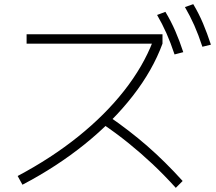

<svg xmlns="http://www.w3.org/2000/svg" viewBox="-20 -875 1040 924"><path d="M65 -28Q227 -114 356.5 -218Q486 -322 577.5 -438.5Q669 -555 716 -677L729 -665H108V-710H762V-665Q715 -537 619.5 -414Q524 -291 389 -182Q254 -73 88 14ZM826 29Q769 -34 713 -86.5Q657 -139 597.5 -187Q538 -235 470 -281L501 -317Q603 -247 688.5 -172.5Q774 -98 859 -4ZM820 -613Q801 -670 781 -715Q761 -760 736 -803L776 -818Q803 -773 823.5 -726Q844 -679 862 -624ZM954 -650Q935 -708 915 -753Q895 -798 870 -841L910 -855Q937 -810 957 -762.5Q977 -715 995 -660Z"/></svg>

Font: M PLUS 1 Thin Light
Style: Regular
Weight: 300
Version: Version 1.001